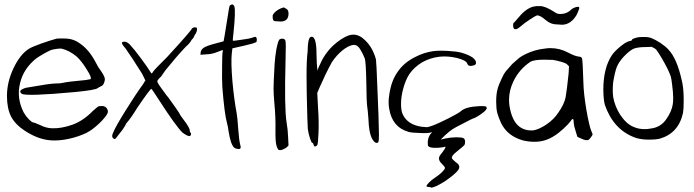

<svg xmlns="http://www.w3.org/2000/svg" viewBox="-20 -649 3162 875"><path d="M237.3 -472.7Q240.2 -473.6 253.9 -473.6Q262.7 -473.6 275.4 -473.6Q299.8 -472.7 314.5 -466.8Q330.1 -461.9 350.6 -446.3Q389.6 -417 418 -361.3Q427.7 -341.8 438.5 -328.1Q458 -299.8 458 -288.1Q458 -279.3 453.1 -268.6Q448.2 -258.8 440.4 -255.9Q429.7 -251 424.8 -247.1Q413.1 -238.3 321.3 -229.5Q98.6 -209 79.1 -221.7Q58.6 -237.3 98.6 -249Q209 -268.6 233.4 -268.6Q256.8 -268.6 266.6 -271.5Q285.2 -276.4 370.1 -284.2Q389.6 -288.1 392.6 -288.1Q399.4 -294.9 375 -333Q351.6 -371.1 329.1 -391.6Q294.9 -419.9 258.8 -427.7Q237.3 -427.7 211.9 -420.9Q178.7 -405.3 146.5 -383.8Q86.9 -336.9 71.3 -269.5Q54.7 -202.1 87.9 -136.7Q98.6 -118.2 112.3 -104.5Q126 -90.8 131.8 -90.8Q136.7 -90.8 165 -78.1Q190.4 -65.4 215.8 -64.5Q257.8 -62.5 308.6 -80.1Q358.4 -97.7 402.3 -142.6Q424.8 -163.1 430.7 -165Q436.5 -166 445.3 -166Q463.9 -165 469.7 -149.4Q471.7 -145.5 471.7 -140.6Q471.7 -135.7 468.8 -129.9Q463.9 -120.1 445.3 -99.6Q415 -68.4 388.7 -51.8Q362.3 -35.2 318.4 -22.5Q269.5 -8.8 229.5 -8.8Q213.9 -8.8 199.2 -10.7Q147.5 -17.6 93.8 -52.7Q49.8 -81.1 30.3 -118.2Q11.7 -155.3 11.7 -211.9Q11.7 -274.4 41 -336.9Q70.3 -399.4 110.4 -425.8Q127.9 -436.5 167 -450.2Q205.1 -463.9 237.3 -472.7Z M861.3 -523.4Q864.3 -524.4 867.2 -524.4Q872.1 -524.4 877 -522.5Q877.9 -520.5 877.9 -516.6Q877.9 -512.7 877 -507.8Q874 -497.1 866.2 -487.3Q863.3 -476.6 853.5 -467.8Q845.7 -452.1 826.2 -435.5Q787.1 -394.5 733.4 -328.1Q715.8 -302.7 713.9 -299.8Q710.9 -297.9 702.1 -288.1Q701.2 -287.1 700.2 -285.2Q694.3 -279.3 699.2 -271.5Q703.1 -262.7 734.4 -220.7Q741.2 -210.9 746.1 -206.1Q787.1 -149.4 794.9 -136.7Q800.8 -124 814.5 -106.4Q844.7 -67.4 844.7 -54.7Q844.7 -46.9 847.7 -44.9Q851.6 -43 850.6 -37.1Q849.6 -31.2 845.7 -29.3Q841.8 -27.3 831.1 -32.2Q820.3 -38.1 811.5 -44.9Q782.2 -73.2 707 -189.5Q671.9 -244.1 669.9 -244.1Q664.1 -244.1 604.5 -156.2Q578.1 -112.3 555.7 -86.9Q544.9 -64.5 528.3 -44.9Q514.6 -26.4 507.8 -18.6Q504.9 -15.6 502 -15.6Q497.1 -15.6 492.2 -23.4Q491.2 -25.4 491.2 -28.3Q491.2 -34.2 494.1 -41Q504.9 -69.3 551.8 -144.5Q598.6 -219.7 632.8 -266.6Q635.7 -272.5 642.6 -282.2Q638.7 -289.1 627.9 -312.5Q584 -382.8 551.8 -428.7Q531.2 -451.2 537.1 -456.1Q537.1 -459 547.9 -459Q558.6 -459 571.3 -446.3Q590.8 -425.8 621.1 -384.8Q652.3 -342.8 668 -317.4Q670.9 -313.5 671.9 -314.5Q673.8 -315.4 677.7 -322.3Q684.6 -333 741.2 -388.7Q849.6 -506.8 854.5 -518.6Q853.5 -518.6 861.3 -523.4Z M1028.3 -625Q1033.2 -627.9 1037.1 -628.9Q1043.9 -628.9 1047.9 -620.1Q1054.7 -599.6 1043.9 -498Q1040 -464.8 1041 -463.9Q1043.9 -461.9 1080.1 -467.8Q1117.2 -472.7 1127.9 -476.6Q1140.6 -482.4 1145.5 -480.5Q1150.4 -477.5 1150.4 -467.8Q1150.4 -459 1147.5 -457Q1144.5 -455.1 1129.9 -450.2Q1101.6 -442.4 1051.8 -431.6Q1047.9 -430.7 1039.1 -428.7Q1039.1 -422.9 1036.1 -403.3Q1032.2 -364.3 1039.1 -279.3Q1046.9 -194.3 1058.6 -132.8Q1062.5 -109.4 1065.4 -64.5Q1069.3 -8.8 1075.2 12.7Q1079.1 25.4 1074.2 28.3Q1072.3 30.3 1067.4 30.3Q1064.5 30.3 1061.5 29.3Q1052.7 28.3 1047.9 24.4Q1031.2 10.7 1021.5 -51.8Q1018.6 -74.2 1014.6 -87.9Q1002.9 -128.9 993.2 -252.9Q991.2 -289.1 992.2 -345.7Q992.2 -403.3 995.1 -415Q997.1 -418.9 996.1 -419.9Q995.1 -420.9 988.3 -418.9Q976.6 -415 962.9 -409.2Q944.3 -402.3 919.9 -401.4Q911.1 -400.4 893.6 -399.4Q893.6 -402.3 894.5 -411.1Q896.5 -424.8 912.1 -433.6Q927.7 -442.4 970.7 -453.1Q998 -460.9 999 -460.9Q1000 -461.9 1017.6 -573.2Q1024.4 -623 1028.3 -625Z M1258.8 -610.4Q1270.5 -615.2 1272.5 -615.2Q1274.4 -615.2 1284.2 -609.4Q1291 -605.5 1293 -599.6Q1294.9 -593.8 1294.9 -585Q1293.9 -550.8 1257.8 -550.8Q1252.9 -550.8 1247.1 -551.8Q1231.4 -551.8 1228.5 -553.7Q1224.6 -556.6 1222.7 -566.4Q1222.7 -570.3 1222.7 -573.2Q1222.7 -576.2 1222.7 -579.1Q1224.6 -585 1232.4 -592.8Q1243.2 -603.5 1258.8 -610.4ZM1252 -466.8Q1253.9 -471.7 1264.6 -472.7Q1265.6 -472.7 1267.6 -472.7Q1276.4 -472.7 1280.3 -464.8Q1284.2 -458 1281.2 -369.1Q1275.4 -156.2 1286.1 -90.8Q1292 -57.6 1293 -23.4Q1293.9 -10.7 1294.9 13.7Q1293 16.6 1284.2 24.4Q1264.6 36.1 1254.9 35.2Q1254.9 35.2 1253.9 35.2Q1249 34.2 1247.1 31.2Q1244.1 27.3 1240.2 15.6Q1234.4 -2.9 1235.4 -59.6Q1236.3 -118.2 1230.5 -176.8Q1226.6 -222.7 1226.6 -246.1Q1226.6 -269.5 1231.4 -356.4Q1233.4 -388.7 1239.3 -423.8Q1246.1 -459 1252 -466.8Z M1571.3 -488.3Q1581.1 -491.2 1589.8 -491.2Q1618.2 -491.2 1643.6 -465.8Q1678.7 -432.6 1693.4 -377.9Q1695.3 -369.1 1700.2 -239.3Q1706.1 -110.4 1707 -36.1Q1707 -8.8 1705.1 -3.9Q1703.1 2 1698.2 2Q1685.5 3.9 1672.9 -22.5Q1661.1 -49.8 1659.2 -104.5Q1656.2 -147.5 1653.3 -165Q1650.4 -183.6 1649.4 -275.4Q1647.5 -366.2 1642.6 -381.8Q1630.9 -411.1 1617.2 -430.7Q1610.4 -439.5 1603.5 -442.4Q1596.7 -445.3 1588.9 -444.3Q1566.4 -440.4 1540 -418.9Q1513.7 -397.5 1492.2 -365.2Q1463.9 -313.5 1437.5 -252.9Q1433.6 -244.1 1425.8 -225.6Q1426.8 -207 1429.7 -153.3Q1433.6 -95.7 1431.6 -44.9Q1429.7 5.9 1425.8 12.7Q1419.9 18.6 1416 18.6Q1411.1 18.6 1409.2 10.7Q1407.2 2 1403.3 2Q1399.4 2 1392.6 -18.6Q1385.7 -40 1382.8 -61.5Q1380.9 -84 1377.9 -221.7Q1377 -266.6 1377 -303.7Q1377 -376 1381.8 -413.1Q1382.8 -481.4 1398.4 -481.4Q1418.9 -484.4 1421.9 -423.8Q1422.9 -408.2 1422.9 -384.8Q1423.8 -360.4 1423.8 -359.4Q1424.8 -348.6 1426.8 -326.2Q1428.7 -335 1430.7 -338.9Q1433.6 -343.8 1435.5 -349.6Q1457 -401.4 1496.1 -439.5Q1536.1 -476.6 1571.3 -488.3Z M1955.1 -416Q1971.7 -418 1992.2 -418Q2005.9 -418 2020.5 -417Q2058.6 -415 2082 -409.2Q2149.4 -389.6 2149.4 -362.3Q2149.4 -353.5 2137.7 -350.6Q2114.3 -343.8 2109.4 -359.4Q2104.5 -374 2062.5 -384.8Q2021.5 -394.5 1983.4 -390.6Q1940.4 -385.7 1904.3 -365.2Q1868.2 -343.8 1845.7 -311.5Q1829.1 -286.1 1818.4 -248Q1807.6 -210 1807.6 -174.8Q1807.6 -144.5 1815.4 -127.9Q1837.9 -80.1 1902.3 -71.3Q1918.9 -69.3 1925.8 -69.3Q1933.6 -70.3 1950.2 -76.2Q1972.7 -84 2023.4 -109.4Q2073.2 -134.8 2082 -143.6Q2103.5 -162.1 2160.2 -165Q2193.4 -167 2196.3 -162.1Q2198.2 -158.2 2198.2 -155.3Q2198.2 -154.3 2198.2 -154.3Q2197.3 -151.4 2189.5 -142.6Q2182.6 -135.7 2162.1 -122.1Q2141.6 -109.4 2136.7 -109.4Q2134.8 -109.4 2093.8 -87.9Q2052.7 -67.4 2043 -60.5Q2029.3 -51.8 2008.8 -33.2Q2002 -26.4 1988.3 -12.7Q1993.2 -14.6 2007.8 -17.6Q2029.3 -22.5 2058.6 -23.4Q2085 -23.4 2091.8 -19.5Q2099.6 -15.6 2099.6 -2Q2099.6 7.8 2095.7 12.7Q2091.8 17.6 2073.2 32.2Q2046.9 52.7 2042 61.5Q2038.1 68.4 2039.1 70.3Q2039.1 73.2 2044.9 79.1Q2053.7 87.9 2064.5 95.7Q2080.1 109.4 2067.4 127Q2054.7 144.5 2006.8 177.7Q1960.9 206.1 1945.3 206.1Q1944.3 206.1 1943.4 206.1Q1943.4 203.1 1933.6 203.1Q1923.8 203.1 1923.8 199.2Q1923.8 194.3 1935.5 182.6Q1946.3 170.9 1961.9 161.1Q1981.4 148.4 1995.1 134.8Q2007.8 122.1 2007.8 116.2Q2007.8 111.3 1994.1 97.7Q1971.7 77.1 1986.3 57.6Q2016.6 19.5 2008.8 19.5Q2002 22.5 1978.5 24.4Q1930.7 27.3 1929.7 11.7Q1926.8 -21.5 1945.3 -42Q1949.2 -45.9 1948.2 -46.9Q1948.2 -46.9 1941.4 -44.9Q1928.7 -41 1892.6 -43Q1856.4 -43.9 1841.8 -47.9Q1767.6 -69.3 1753.9 -152.3Q1751 -167 1751 -183.6Q1751 -199.2 1753.9 -216.8Q1762.7 -280.3 1792 -321.3Q1820.3 -363.3 1871.1 -388.7Q1912.1 -410.2 1955.1 -416Z M2408.2 -618.2Q2422.9 -622.1 2436.5 -621.1Q2439.5 -621.1 2442.4 -621.1Q2463.9 -621.1 2502.9 -596.7Q2514.6 -587.9 2524.4 -585.9Q2533.2 -584 2549.8 -586.9Q2566.4 -590.8 2579.1 -601.6Q2586.9 -610.4 2600.6 -615.2Q2614.3 -620.1 2619.1 -616.2Q2620.1 -615.2 2620.1 -613.3Q2620.1 -609.4 2616.2 -600.6Q2611.3 -586.9 2605.5 -577.1Q2575.2 -530.3 2529.3 -537.1Q2506.8 -537.1 2493.2 -542Q2479.5 -546.9 2466.8 -557.6Q2442.4 -579.1 2427.7 -579.1Q2418.9 -576.2 2395.5 -560.5Q2371.1 -544.9 2354.5 -530.3Q2337.9 -515.6 2329.1 -515.6Q2318.4 -515.6 2318.4 -534.2Q2318.4 -535.2 2318.4 -536.1Q2318.4 -543.9 2322.3 -545.9Q2325.2 -547.9 2338.9 -564.5Q2374 -608.4 2408.2 -618.2ZM2463.9 -427.7Q2475.6 -429.7 2488.3 -429.7Q2531.2 -429.7 2569.3 -409.2Q2599.6 -393.6 2614.3 -391.6Q2625 -390.6 2627.9 -388.7Q2630.9 -386.7 2632.8 -381.8Q2635.7 -368.2 2638.7 -272.5Q2639.6 -224.6 2652.3 -148.4Q2666 -71.3 2674.8 -51.8Q2680.7 -39.1 2680.7 -37.1Q2680.7 -33.2 2672.9 -23.4Q2665 -12.7 2662.1 -11.7Q2651.4 -6.8 2630.9 -16.6Q2625 -19.5 2611.3 -25.4Q2609.4 -32.2 2603.5 -50.8Q2595.7 -75.2 2594.7 -87.9Q2594.7 -98.6 2592.8 -104.5Q2589.8 -110.4 2583 -100.6Q2582 -99.6 2581.1 -97.7Q2571.3 -84 2547.9 -62.5Q2524.4 -41 2506.8 -30.3Q2463.9 -2 2414.1 -2.9Q2389.6 -2.9 2364.3 -8.8Q2293 -28.3 2263.7 -87.9Q2251 -116.2 2246.1 -134.8Q2241.2 -154.3 2241.2 -185.5Q2241.2 -219.7 2247.1 -241.2Q2252 -261.7 2267.6 -293.9Q2276.4 -313.5 2285.2 -324.2Q2293.9 -335 2314.5 -357.4Q2335.9 -377 2346.7 -385.7Q2357.4 -393.6 2375 -402.3Q2417 -422.9 2463.9 -427.7ZM2500 -376Q2477.5 -377 2460 -377Q2416 -377 2398.4 -368.2Q2346.7 -334 2320.3 -279.3Q2299.8 -237.3 2299.8 -193.4Q2299.8 -180.7 2301.8 -167Q2311.5 -105.5 2339.8 -78.1Q2364.3 -54.7 2400.4 -54.7Q2404.3 -54.7 2409.2 -54.7Q2435.5 -58.6 2470.7 -82Q2504.9 -105.5 2524.4 -135.7Q2550.8 -172.9 2557.6 -205.1Q2563.5 -237.3 2571.3 -314.5Q2571.3 -325.2 2573.2 -346.7Q2570.3 -349.6 2561.5 -358.4Q2539.1 -369.1 2500 -376Z M2880.9 -477.5Q2890.6 -480.5 2908.2 -480.5Q2911.1 -480.5 2914.1 -480.5Q2936.5 -480.5 2948.2 -475.6Q2965.8 -468.8 2990.2 -453.1Q3014.6 -436.5 3027.3 -421.9Q3065.4 -380.9 3086.9 -283.2Q3094.7 -252.9 3095.7 -205.1Q3095.7 -194.3 3095.7 -185.5Q3095.7 -152.3 3092.8 -134.8Q3072.3 -41 2985.4 -16.6Q2967.8 -12.7 2944.3 -12.7Q2935.5 -12.7 2926.8 -12.7Q2891.6 -14.6 2870.1 -23.4Q2774.4 -60.5 2736.3 -171.9Q2730.5 -192.4 2729.5 -239.3Q2729.5 -338.9 2768.6 -397.5Q2781.2 -416 2807.6 -437.5Q2834 -459 2849.6 -461.9Q2859.4 -462.9 2859.4 -466.8Q2859.4 -471.7 2880.9 -477.5ZM2970.7 -422.9Q2963.9 -428.7 2959 -430.7Q2955.1 -432.6 2950.2 -435.5Q2941.4 -435.5 2924.8 -434.6Q2885.7 -434.6 2867.2 -426.8Q2848.6 -418 2823.2 -391.6Q2799.8 -366.2 2791 -343.8Q2782.2 -321.3 2774.4 -274.4Q2772.5 -255.9 2772.5 -239.3Q2772.5 -222.7 2774.4 -207Q2782.2 -164.1 2805.7 -127Q2834 -84 2868.2 -70.3Q2890.6 -60.5 2918 -60.5Q2931.6 -60.5 2947.3 -63.5Q2992.2 -69.3 3017.6 -107.4Q3041 -141.6 3045.9 -172.9Q3047.9 -184.6 3047.9 -202.1Q3047.9 -227.5 3043 -263.7Q3040 -289.1 3037.1 -299.8Q3033.2 -311.5 3023.4 -333Q2997.1 -385.7 2970.7 -422.9Z"/></svg>

Font: Yahfie
Style: Heavy
Weight: 600
Designer: Joe Palazzolo
Foundry: jozolo LLC
Version: Version 001.000